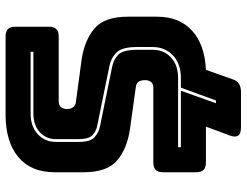

<svg xmlns="http://www.w3.org/2000/svg" viewBox="-118 -642 886 690"><g transform="rotate(-90 325.0 -297.0)"><path d="M339 126H213Q188 126 182 115Q176 104 183 86L215 0H87Q68 0 59.5 -8.5Q51 -17 51 -36V-153Q51 -172 59.5 -180.5Q68 -189 87 -189H356Q369 -189 375.5 -197.5Q382 -206 382 -218Q382 -235 375.5 -243Q369 -251 356 -252L206 -273Q136 -283 93.5 -319Q51 -355 51 -439V-544Q51 -629 106 -674.5Q161 -720 258 -720H538Q557 -720 565.5 -711.5Q574 -703 574 -684V-565Q574 -546 565.5 -537.5Q557 -529 538 -529H305Q292 -529 285 -520.5Q278 -512 278 -499Q278 -486 285 -477Q292 -468 305 -467L454 -447Q524 -437 567 -401Q610 -365 610 -281V-176Q610 -95 559.5 -49.5Q509 -4 419 0L385 96Q380 112 369 119Q358 126 339 126ZM299 36H309L355 -90H390Q441 -90 471 -118.5Q501 -147 501 -191V-249Q501 -301 481.5 -321Q462 -341 432 -347L221 -390Q198 -394 184 -408Q170 -422 170 -457V-539Q170 -574 195 -597Q220 -620 262 -620H484V-630H262Q216 -630 188 -604.5Q160 -579 160 -539V-457Q160 -416 176.5 -400.5Q193 -385 219 -380L430 -337Q458 -331 474.5 -313.5Q491 -296 491 -249V-191Q491 -151 463.5 -125.5Q436 -100 390 -100H141V-90H344Z"/></g></svg>

Font: Bungee Inline
Style: Regular
Weight: 400
Designer: David Jonathan Ross
Foundry: David Jonathan Ross
Version: Version 1.001;PS 1.0;hotconv 1.0.72;makeotf.lib2.5.5900